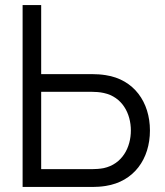

<svg xmlns="http://www.w3.org/2000/svg" viewBox="-20 -740 654 760"><path d="M69.5 0H347.5C361.5 0 380 -1 398.5 -4C510.5 -21.5 573.5 -111 573.5 -223.5C573.5 -335.5 510.5 -425.5 398.5 -442.5C380 -445.5 361.5 -446.5 347.5 -446.5H143V-720H69.5ZM143 -70.5V-376.5H345.5C357.5 -376.5 375 -375.5 390.5 -372C464 -356.5 498 -290.5 498 -223.5C498 -156.5 464 -90.5 390.5 -74.5C375 -71.5 357.5 -70.5 345.5 -70.5Z"/></svg>

Font: Eudonet
Style: Regular
Weight: 400
Designer: Mikhail Sharanda
Foundry: Mikhail Sharanda
Version: Version 4.503;Glyphs 3.1.2 (3151)